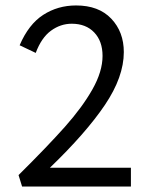

<svg xmlns="http://www.w3.org/2000/svg" viewBox="-20 -684 538 704"><path d="M460 -69V0H61L48 -42Q154 -147 218 -219Q282 -291 319 -356.5Q356 -422 356 -479Q356 -533 325.5 -565Q295 -597 243 -597Q202 -597 167 -571.5Q132 -546 111 -490L52 -518Q85 -595 138.5 -629.5Q192 -664 259 -664Q342 -664 388 -615.5Q434 -567 434 -493Q434 -402 364.5 -299Q295 -196 163 -69Z"/></svg>

Font: Ysabeau Infant Medium
Style: Regular
Weight: 500
Designer: Christian Thalmann (Catharsis Fonts)
Version: Version 0.003